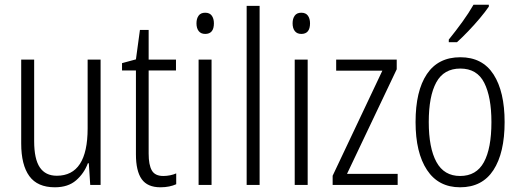

<svg xmlns="http://www.w3.org/2000/svg" viewBox="-20 -785 2210 815"><path d="M407 -532V0H363L357 -92H353Q337 -49 303 -19.5Q269 10 213 10Q139 10 104.5 -37.5Q70 -85 70 -176V-532H125V-186Q125 -110 149 -74.5Q173 -39 221 -39Q352 -39 352 -240V-532Z M673 -38Q688 -38 702.5 -41Q717 -44 728 -49V-3Q715 3 698 6.5Q681 10 661 10Q606 10 581.5 -24.5Q557 -59 557 -130V-486H498V-517L557 -533L574 -658H611V-532H727V-486H611V-133Q611 -85 624.5 -61.5Q638 -38 673 -38Z M851 -731Q870 -731 879 -718.5Q888 -706 888 -686Q888 -641 851 -641Q833 -641 823.5 -653Q814 -665 814 -686Q814 -706 823 -718.5Q832 -731 851 -731ZM878 -532V0H823V-532Z M1082 0H1027V-760H1082Z M1259 -731Q1278 -731 1287 -718.5Q1296 -706 1296 -686Q1296 -641 1259 -641Q1241 -641 1231.5 -653Q1222 -665 1222 -686Q1222 -706 1231 -718.5Q1240 -731 1259 -731ZM1286 -532V0H1231V-532Z M1668 0H1392V-39L1603 -485H1407V-532H1664V-491L1453 -47H1668Z M2122 -267Q2122 -136 2074.5 -63Q2027 10 1933 10Q1841 10 1792.5 -63.5Q1744 -137 1744 -267Q1744 -399 1792 -470.5Q1840 -542 1934 -542Q2028 -542 2075 -469Q2122 -396 2122 -267ZM1800 -267Q1800 -157 1832.5 -97.5Q1865 -38 1933 -38Q2002 -38 2034 -96.5Q2066 -155 2066 -267Q2066 -373 2035.5 -433.5Q2005 -494 1934 -494Q1864 -494 1832 -435.5Q1800 -377 1800 -267ZM2055 -757Q2040 -735 2016.5 -707Q1993 -679 1967 -652Q1941 -625 1920 -606H1885V-617Q1915 -654 1942.5 -692Q1970 -730 1990 -765H2055Z"/></svg>

Font: Noto Sans Sinhala Condensed Light
Style: Regular
Weight: 300
Width: 3
Designer: Jelle Bosma - Monotype Design Team
Foundry: Monotype Imaging Inc.
Version: Version 2.006; ttfautohint (v1.8.4.7-5d5b)